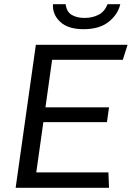

<svg xmlns="http://www.w3.org/2000/svg" viewBox="-20 -901 640 921"><path d="M55 0 152 -686H592L569 -614H230L198 -386H503L493 -315H188L154 -74H500L503 0ZM381 -761Q306 -761 268.5 -796.5Q231 -832 234 -881H295Q299 -845 323.5 -830Q348 -815 385 -815Q423 -815 452.5 -830Q482 -845 496 -881H557Q546 -832 501.5 -796.5Q457 -761 381 -761Z"/></svg>

Font: Chivo Mono Medium Light
Style: Italic
Weight: 300
Italic angle: -8.05°
Monospace: yes
Version: Version 1.008